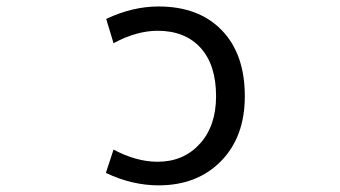

<svg xmlns="http://www.w3.org/2000/svg" viewBox="-20 -555 1040 587"><path d="M327.1 -97.7Q396.5 -60.5 461.9 -60.5Q541 -60.5 590.8 -115.2Q640.6 -169.9 640.6 -260.7Q640.6 -356.4 593.3 -408.7Q545.9 -460.9 461.9 -460.9Q397.5 -460.9 327.1 -422.9L304.7 -497.1Q384.8 -535.2 464.8 -535.2Q587.9 -535.2 658.2 -462.4Q728.5 -389.6 728.5 -260.7Q728.5 -136.7 655.8 -62.5Q583 11.7 464.8 11.7Q383.8 11.7 303.7 -26.4Z"/></svg>

Font: Gen Shin Gothic Monospace Regular
Style: Regular
Weight: 400
Designer: [Source Han Sans]
Ryoko NISHIZUKA  (kana & ideographs); Paul D. Hunt (Latin, Greek & Cyrillic); Wenlong ZHANG  (bopomofo
Version: Version 1.002.20150607